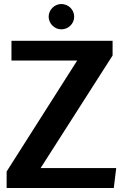

<svg xmlns="http://www.w3.org/2000/svg" viewBox="-20 -935 611 955"><path d="M349 -852C349 -887 320 -915 285 -915C251 -915 222 -886 222 -852C222 -818 251 -789 285 -789C320 -789 349 -817 349 -852ZM37 -732V-634H364L13 -82V0H546L558 -99H182L540 -659V-732Z"/></svg>

Font: Rosario
Style: Bold
Weight: 700
Designer: Hector Gatti
Foundry: Omnibus Type
Version: Version 1.100